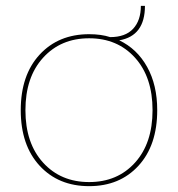

<svg xmlns="http://www.w3.org/2000/svg" viewBox="-20 -627 609 657"><path d="M388 -489Q449 -460 483.5 -398Q518 -336 518 -250Q518 -130 454 -60Q390 10 285 10Q180 10 115.5 -60Q51 -130 51 -250Q51 -370 115.5 -440Q180 -510 285 -510Q326 -510 357 -500Q409 -500 435.5 -528.5Q462 -557 462 -607H476Q476 -504 388 -489ZM127.5 -70.5Q188 -4 285 -4Q382 -4 442 -70.5Q502 -137 502 -250Q502 -363 442 -429.5Q382 -496 285 -496Q188 -496 127.5 -429.5Q67 -363 67 -250Q67 -137 127.5 -70.5Z"/></svg>

Font: Elaine Sans Thin
Style: Regular
Weight: 250
Designer: Wei Huang
Foundry: Wei Huang
Version: Version 2.001;December 24, 2019;FontCreator 12.0.0.2547 64-b